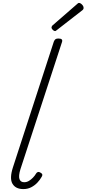

<svg xmlns="http://www.w3.org/2000/svg" viewBox="-20 -1279 593 1316"><path d="M140 17Q87 17 65.5 -19.5Q44 -56 69 -133L349 -994Q354 -1006 360.5 -1010.5Q367 -1015 380 -1015Q397 -1015 403 -1009Q409 -1003 405 -991L120 -119Q106 -73 113.5 -51.5Q121 -30 146 -30Q163 -30 178 -39Q193 -48 206 -61.5Q219 -75 227 -89Q230 -95 237.5 -99Q245 -103 257 -96Q269 -90 270 -82Q271 -74 265 -66Q254 -46 236 -27Q218 -8 194 4.5Q170 17 140 17ZM357 -1066Q350 -1066 341.5 -1074.5Q333 -1083 333 -1090Q333 -1092 334 -1095.5Q335 -1099 338 -1103L507 -1250Q511 -1254 514.5 -1256.5Q518 -1259 522 -1259Q528 -1259 535.5 -1253.5Q543 -1248 548 -1240.5Q553 -1233 553 -1225Q553 -1222 552 -1218.5Q551 -1215 546 -1210L371 -1074Q366 -1071 363.5 -1068.5Q361 -1066 357 -1066Z"/></svg>

Font: Playwrite RO ExtraLight
Style: Regular
Weight: 250
Version: Version 1.002